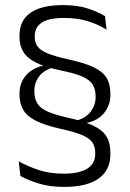

<svg xmlns="http://www.w3.org/2000/svg" viewBox="-20 -669 511 754"><path d="M321.5 -173.5 277 -194.5Q316.5 -204.5 336 -230.5Q355.5 -256.5 355.5 -287V-290Q355.5 -318.5 343.8 -337.2Q332 -356 302.5 -368.8Q273 -381.5 218 -392.5Q157 -405.5 121.8 -423Q86.5 -440.5 71.5 -465.5Q56.5 -490.5 56.5 -524V-529Q56.5 -588 99.2 -618.5Q142 -649 227 -649Q284 -649 325.2 -635.5Q366.5 -622 392.5 -605.5L398.5 -552.5Q366.5 -572.5 325.8 -585.5Q285 -598.5 232 -598.5Q171.5 -598.5 144 -580.2Q116.5 -562 116.5 -527.5V-523.5Q116.5 -501.5 128 -486Q139.5 -470.5 168 -459Q196.5 -447.5 247.5 -436Q310 -422.5 346.2 -405.8Q382.5 -389 398 -364Q413.5 -339 413.5 -300V-296.5Q413.5 -256 389.2 -225.8Q365 -195.5 321 -186.5ZM148.5 -422.5 192 -405Q154 -395 134.5 -370Q115 -345 115 -314V-310.5Q115 -282 126.5 -263Q138 -244 167 -231Q196 -218 247.5 -206.5Q310 -193 346.5 -175.5Q383 -158 398.2 -132.8Q413.5 -107.5 413.5 -69V-63.5Q413.5 -0.5 367.2 32.2Q321 65 232.5 65Q174 65 130.8 51.2Q87.5 37.5 60 22L53.5 -35.5Q89.5 -15.5 132.5 -1.2Q175.5 13 230 13Q290.5 13 322.2 -6.5Q354 -26 354 -64.5V-69Q354 -93.5 342.5 -110Q331 -126.5 301.8 -138.8Q272.5 -151 218.5 -163Q158 -176.5 122.5 -194Q87 -211.5 71.8 -236.8Q56.5 -262 56.5 -297.5V-301.5Q56.5 -342 80.5 -371.2Q104.5 -400.5 149 -411Z"/></svg>

Font: Anek Malayalam Medium Light
Style: Regular
Weight: 300
Version: Version 1.003